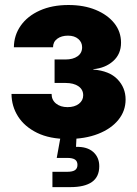

<svg xmlns="http://www.w3.org/2000/svg" viewBox="-20 -559 557 783"><path d="M256.8 7.8Q182.6 7.8 131.3 -17.3Q80.1 -42.5 53.7 -84Q27.3 -125.5 26.9 -175.8H190.4Q190.4 -151.4 208.5 -136.7Q226.6 -122.1 255.4 -122.1Q284.2 -122.1 301.8 -135.7Q319.3 -149.4 319.3 -170.4Q319.3 -193.8 299.8 -207.3Q280.3 -220.7 247.1 -220.7H202.6V-316.4H247.1Q277.8 -316.4 296.4 -329.6Q314.9 -342.8 314.9 -366.2Q314.9 -386.7 299.3 -400.1Q283.7 -413.6 257.3 -413.6Q230.5 -413.6 213.4 -400.9Q196.3 -388.2 196.3 -366.2H36.6Q37.1 -415.5 64.7 -454.6Q92.3 -493.7 142.3 -516.1Q192.4 -538.6 259.3 -538.6Q322.3 -538.6 370.6 -518.6Q418.9 -498.5 446.3 -464.1Q473.6 -429.7 473.6 -384.8Q473.6 -338.4 441.4 -309.8Q409.2 -281.2 360.4 -276.9V-275.4Q426.3 -270 459.2 -235.6Q492.2 -201.2 492.2 -153.3Q492.2 -106.4 462.6 -70.1Q433.1 -33.7 379.9 -12.9Q326.7 7.8 256.8 7.8ZM193.8 204.1V141.6H254.4Q275.9 141.6 285.9 134.8Q295.9 127.9 295.9 113.3Q295.9 98.6 285.9 91.8Q275.9 85 254.4 85H211.4L230.5 -20.5H292V0L290 40Q335 38.6 359.9 60.5Q384.8 82.5 384.8 118.7Q384.8 162.1 355 183.1Q325.2 204.1 266.6 204.1Z"/></svg>

Font: Inter 24pt ExtraBold
Style: Regular
Weight: 800
Designer: Rasmus Andersson
Foundry: rsms
Version: Version 4.001;git-66647c0bb